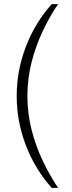

<svg xmlns="http://www.w3.org/2000/svg" viewBox="-20 -755 348 932"><path d="M231 157Q149 65 105 -51Q61 -167 61 -289Q61 -411 105 -527Q149 -643 231 -735H262Q221 -675 187 -603Q153 -531 133 -451.5Q113 -372 113 -289Q113 -206 133 -126.5Q153 -47 187 24.5Q221 96 262 157Z"/></svg>

Font: Archivo Condensed Thin
Style: Regular
Weight: 250
Width: 3
Designer: Hector Gatti
Foundry: Omnibus-Type
Version: Version 2.001